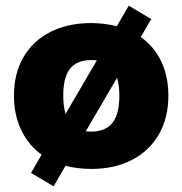

<svg xmlns="http://www.w3.org/2000/svg" viewBox="-20 -585 640 674"><path d="M571 -249Q571 -171 537.5 -113Q504 -55 443 -23.5Q382 8 300 8Q254 8 210 -3L168 69L89 22L126 -42Q80 -75 54.5 -128.5Q29 -182 29 -249Q29 -327 62.5 -384.5Q96 -442 157 -473Q218 -504 300 -504Q346 -504 390 -493L432 -565L511 -518L474 -455Q521 -422 546 -369.5Q571 -317 571 -249ZM210 -185 320 -373Q313 -374 300 -374Q250 -374 226 -344Q202 -314 202 -249Q202 -214 210 -185ZM399 -249Q399 -285 391 -312L281 -124Q287 -123 300 -123Q350 -123 374.5 -153.5Q399 -184 399 -249Z"/></svg>

Font: wassup Sans
Style: Black
Weight: 900
Version: Version 2.001